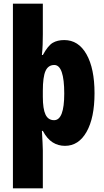

<svg xmlns="http://www.w3.org/2000/svg" viewBox="-20 -831 564 1040"><path d="M492 -326Q492 -193 449 -117Q406 -41 332 -41Q295 -41 265 -60Q235 -79 212 -122H207Q209 -85 210.5 -58.5Q212 -32 212 -16V189H50V-811H212V-645Q212 -617 211 -589Q210 -561 207 -533H212Q240 -584 265.5 -599Q291 -614 328 -614Q405 -614 448.5 -537Q492 -460 492 -326ZM328 -324Q328 -479 274 -479Q241 -479 226.5 -446.5Q212 -414 212 -339V-307Q212 -241 226.5 -210.5Q241 -180 273 -180Q328 -180 328 -324Z"/></svg>

Font: Noto Sans Tamil UI ExtraCondensed Black
Style: Regular
Weight: 900
Width: 2
Designer: Jelle Bosma - Monotype Design Team
Foundry: Monotype Imaging Inc.
Version: Version 2.004; ttfautohint (v1.8.4.7-5d5b)